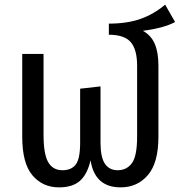

<svg xmlns="http://www.w3.org/2000/svg" viewBox="-20 -797 778 829"><path d="M664 -514V-206Q664 -94 618.5 -41Q573 12 501 12Q389 12 371 -105Q357 -44 325 -16Q293 12 235 12Q164 12 120 -40Q76 -92 76 -206V-564H168V-215Q168 -132 188 -97Q208 -62 250 -62Q288 -62 307 -86.5Q326 -111 326 -181V-414L414 -424V-181Q414 -118 433 -90Q452 -62 488 -62Q527 -62 549.5 -92.5Q572 -123 572 -207V-513Q572 -583 544.5 -615Q517 -647 450 -647V-695Q529 -695 587 -715.5Q645 -736 693 -777L736 -702Q689 -676 597 -664Q633 -644 648.5 -607Q664 -570 664 -514Z"/></svg>

Font: FiraGO
Style: Regular
Weight: 400
Designer: bBox Type
Foundry: bBox Type GmbH
Version: Version 1.001;April 20, 2020;FontCreator 12.0.0.2555 64-bit